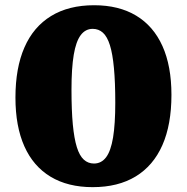

<svg xmlns="http://www.w3.org/2000/svg" viewBox="-20 -718 732 752"><path d="M348 -77.5Q377 -77.5 395.5 -102Q414 -126.5 422.8 -179.2Q431.5 -232 431.5 -315.5Q431.5 -396.5 426.2 -452Q421 -507.5 410.5 -541Q400 -574.5 383.2 -589.8Q366.5 -605 343 -605Q314.5 -605 296 -580.2Q277.5 -555.5 268.8 -503.2Q260 -451 260 -366.5Q260 -286 265.2 -230.5Q270.5 -175 281 -141.5Q291.5 -108 308.2 -92.8Q325 -77.5 348 -77.5ZM348.5 -697.5Q445.5 -697.5 513.2 -656.8Q581 -616 616.2 -537.8Q651.5 -459.5 651.5 -346.5Q651.5 -230 616 -149.5Q580.5 -69 511.5 -27Q442.5 15 343 15Q246 15 178.2 -25.8Q110.5 -66.5 75.5 -144.8Q40.5 -223 40.5 -336Q40.5 -452 75.8 -532.5Q111 -613 180 -655.2Q249 -697.5 348.5 -697.5Z"/></svg>

Font: Newsreader ExtraBold
Style: Regular
Weight: 800
Designer: Hugues Gentile
Foundry: Production Type
Version: Version 1.003